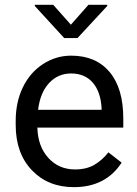

<svg xmlns="http://www.w3.org/2000/svg" viewBox="-20 -770 570 800"><path d="M287.6 9.8Q180.2 9.8 112.8 -60.8Q45.4 -131.3 45.4 -249.5V-266.1Q45.4 -344.7 75.4 -406.5Q105.5 -468.3 159.4 -503.2Q213.4 -538.1 276.4 -538.1Q379.4 -538.1 436.5 -470.2Q493.7 -402.3 493.7 -275.9V-238.3H135.7Q137.7 -160.2 181.4 -112.1Q225.1 -64 292.5 -64Q340.3 -64 373.5 -83.5Q406.7 -103 431.6 -135.3L486.8 -92.3Q420.4 9.8 287.6 9.8ZM276.4 -463.9Q221.7 -463.9 184.6 -424.1Q147.5 -384.3 138.7 -312.5H403.3V-319.3Q399.4 -388.2 366.2 -426Q333 -463.9 276.4 -463.9ZM275.4 -667 348.6 -750H426.8V-745.1L302.7 -611.3H247.6L125 -745.1V-750H201.7Z"/></svg>

Font: Roboto-ThirdPerson-AD3FC
Style: ThirdPerson-AD3FC
Weight: 400
Designer: Google
Version: Version 2.137; 2017